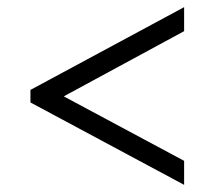

<svg xmlns="http://www.w3.org/2000/svg" viewBox="-20 -626 599 536"><path d="M494 -110 65 -340V-375L494 -606V-539L158 -357L494 -177Z"/></svg>

Font: Noto Serif Old Uyghur
Style: Regular
Weight: 400
Designer: Lewis McGuffie
Foundry: Google LLC
Version: Version 1.003; ttfautohint (v1.8.4.7-5d5b)